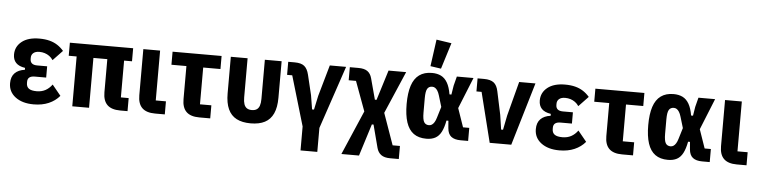

<svg xmlns="http://www.w3.org/2000/svg" viewBox="-54 -1106 6311 1596"><g transform="rotate(5 3101.5 -308.0)"><path d="M386 -166 458 -78Q422 -35 367.5 -11.5Q313 12 242 12Q147 12 89.5 -31.5Q32 -75 32 -147Q32 -201 61.5 -231Q91 -261 145 -268V-284Q93 -292 68.5 -318Q44 -344 44 -387Q44 -453 96.5 -495Q149 -537 243 -537Q290 -537 327 -527.5Q364 -518 393.5 -499Q423 -480 447 -452L367 -368Q354 -388 336 -401Q318 -414 297 -420.5Q276 -427 253 -427Q220 -427 202.5 -412Q185 -397 185 -373V-362Q185 -338 199.5 -325.5Q214 -313 244 -313H327V-219H232Q202 -219 187 -207Q172 -195 172 -171V-160Q172 -129 192.5 -114Q213 -99 258 -99Q299 -99 330.5 -116Q362 -133 386 -166Z M960 -416V-109H1025V0H964Q891 0 855.5 -34.5Q820 -69 820 -140V-416H704V0H564V-416H498V-525H1026V-416Z M1336 -109V0H1255Q1182 0 1146.5 -34.5Q1111 -69 1111 -140V-525H1251V-109Z M1715 0H1624Q1551 0 1515.5 -34.5Q1480 -69 1480 -140V-416H1355V-525H1764V-416H1620V-109H1715Z M1981 -525V-198Q1981 -164 1988.5 -142Q1996 -120 2012 -109.5Q2028 -99 2053 -99Q2078 -99 2094 -109.5Q2110 -120 2117.5 -142Q2125 -164 2125 -198V-525H2265V-220Q2265 -140 2241.5 -88.5Q2218 -37 2171 -12.5Q2124 12 2053 12Q1982 12 1935 -12.5Q1888 -37 1864.5 -88.5Q1841 -140 1841 -220V-525Z M2486 200V0L2363 -416H2320V-525H2374Q2428 -525 2454.5 -503.5Q2481 -482 2493 -432L2533 -265L2552 -148H2568L2593 -265L2667 -525H2803L2626 0V200Z M2834 -525H2906Q2956 -525 2982 -506Q3008 -487 3018 -449L3065 -274H3079L3157 -525H3304L3152 -172L3245 91H3306V200H3234Q3185 200 3158.5 180.5Q3132 161 3122 124L3072 -67H3058L2974 200H2827L2986 -169L2895 -416H2834Z M3867 -109V0H3804Q3753 0 3725.5 -21.5Q3698 -43 3694 -92L3689 -153H3673Q3662 -94 3643 -57.5Q3624 -21 3593.5 -4.5Q3563 12 3519 12Q3454 12 3412.5 -18Q3371 -48 3351 -109Q3331 -170 3331 -262Q3331 -354 3351 -415Q3371 -476 3413 -506.5Q3455 -537 3519 -537Q3563 -537 3595 -521Q3627 -505 3648 -468.5Q3669 -432 3679 -372H3695L3707 -447L3727 -525H3866L3761 -265L3815 -109ZM3531 -102Q3544 -102 3555 -109Q3566 -116 3575.5 -131Q3585 -146 3592 -170L3620 -262L3592 -355Q3585 -379 3575.5 -394Q3566 -409 3555 -416Q3544 -423 3531 -423Q3503 -423 3490 -401.5Q3477 -380 3477 -323V-202Q3477 -145 3490 -123.5Q3503 -102 3531 -102ZM3658 -797 3590 -579 3501 -592 3532 -816Z M4227 0H4047L3943 -416H3900V-525H3954Q4008 -525 4035.5 -503.5Q4063 -482 4073 -432L4114 -239L4132 -118H4148L4172 -239L4247 -525H4383Z M4773 -166 4845 -78Q4809 -35 4754.5 -11.5Q4700 12 4629 12Q4534 12 4476.5 -31.5Q4419 -75 4419 -147Q4419 -201 4448.5 -231Q4478 -261 4532 -268V-284Q4480 -292 4455.5 -318Q4431 -344 4431 -387Q4431 -453 4483.5 -495Q4536 -537 4630 -537Q4677 -537 4714 -527.5Q4751 -518 4780.5 -499Q4810 -480 4834 -452L4754 -368Q4741 -388 4723 -401Q4705 -414 4684 -420.5Q4663 -427 4640 -427Q4607 -427 4589.5 -412Q4572 -397 4572 -373V-362Q4572 -338 4586.5 -325.5Q4601 -313 4631 -313H4714V-219H4619Q4589 -219 4574 -207Q4559 -195 4559 -171V-160Q4559 -129 4579.5 -114Q4600 -99 4645 -99Q4686 -99 4717.5 -116Q4749 -133 4773 -166Z M5243 0H5152Q5079 0 5043.5 -34.5Q5008 -69 5008 -140V-416H4883V-525H5292V-416H5148V-109H5243Z M5883 -109V0H5820Q5769 0 5741.5 -21.5Q5714 -43 5710 -92L5705 -153H5689Q5678 -94 5659 -57.5Q5640 -21 5609.5 -4.5Q5579 12 5535 12Q5470 12 5428.5 -18Q5387 -48 5367 -109Q5347 -170 5347 -262Q5347 -354 5367 -415Q5387 -476 5429 -506.5Q5471 -537 5535 -537Q5579 -537 5611 -521Q5643 -505 5664 -468.5Q5685 -432 5695 -372H5711L5723 -447L5743 -525H5882L5777 -265L5831 -109ZM5547 -102Q5560 -102 5571 -109Q5582 -116 5591.5 -131Q5601 -146 5608 -170L5636 -262L5608 -355Q5601 -379 5591.5 -394Q5582 -409 5571 -416Q5560 -423 5547 -423Q5519 -423 5506 -401.5Q5493 -380 5493 -323V-202Q5493 -145 5506 -123.5Q5519 -102 5547 -102Z M6190 -109V0H6109Q6036 0 6000.5 -34.5Q5965 -69 5965 -140V-525H6105V-109Z"/></g></svg>

Font: IBM Plex Sans Condensed
Style: Bold
Weight: 700
Width: 3
Designer: Mike Abbink, Paul van der Laan, Pieter van Rosmalen
Foundry: Bold Monday
Version: Version 3.201